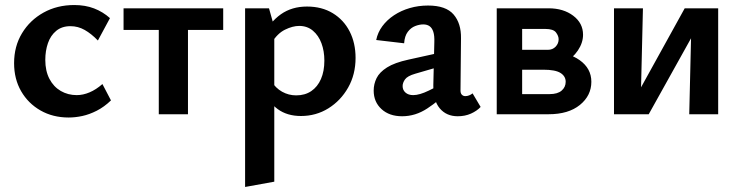

<svg xmlns="http://www.w3.org/2000/svg" viewBox="-20 -454 2937 763"><path d="M253 13Q190 13 141 -15Q92 -43 64 -91.5Q36 -140 36 -203Q36 -270 67.5 -322Q99 -374 153 -404Q207 -434 275 -434Q319 -434 354 -420.5Q389 -407 417 -382L369 -293Q343 -320 316.5 -335Q290 -350 260 -350Q226 -350 203.5 -331.5Q181 -313 170.5 -282.5Q160 -252 160 -216Q160 -172 176.5 -140.5Q193 -109 221.5 -92.5Q250 -76 285 -76Q310 -76 336 -87Q362 -98 387 -120L421 -55Q394 -29 364.5 -14Q335 1 307 7Q279 13 253 13Z M611 0V-421H727V0ZM471 -335V-421H867V-335Z M1176 7Q1121 7 1083.5 -20.5Q1046 -48 1030 -97L1058 -132Q1075 -104 1101 -89.5Q1127 -75 1157 -75Q1192 -75 1217 -92Q1242 -109 1255.5 -140Q1269 -171 1269 -213Q1269 -251 1257.5 -282Q1246 -313 1223.5 -332Q1201 -351 1169 -351Q1143 -351 1112.5 -336Q1082 -321 1059 -283L1019 -304Q1053 -367 1096.5 -397.5Q1140 -428 1200 -428Q1259 -428 1302.5 -401.5Q1346 -375 1369.5 -329Q1393 -283 1393 -224Q1393 -158 1363.5 -106Q1334 -54 1285 -23.5Q1236 7 1176 7ZM954 289V-421H1049L1070 -346V268Z M1799 8Q1754 8 1727.5 -23.5Q1701 -55 1702 -116L1706 -286Q1707 -312 1702 -327.5Q1697 -343 1687 -350Q1677 -357 1662 -357Q1647 -357 1630 -350.5Q1613 -344 1600.5 -327.5Q1588 -311 1586 -282L1475 -295Q1481 -325 1499.5 -350Q1518 -375 1546 -393.5Q1574 -412 1608.5 -422Q1643 -432 1681 -432Q1752 -432 1782.5 -396.5Q1813 -361 1812 -302L1810 -94Q1810 -83 1815.5 -77.5Q1821 -72 1829 -72Q1837 -72 1844.5 -75Q1852 -78 1858 -83L1890 -29Q1875 -13 1851.5 -2.5Q1828 8 1799 8ZM1578 8Q1527 8 1496 -20.5Q1465 -49 1465 -94Q1465 -120 1476.5 -143.5Q1488 -167 1518 -186Q1548 -205 1603 -217L1766 -253L1771 -202L1630 -161Q1599 -152 1589.5 -138.5Q1580 -125 1580 -112Q1580 -96 1591.5 -86Q1603 -76 1622 -76Q1647 -76 1684 -94Q1721 -112 1767 -136L1769 -97Q1725 -54 1678 -23Q1631 8 1578 8Z M1954 0V-421H2160Q2219 -421 2258 -391.5Q2297 -362 2297 -316Q2297 -284 2276.5 -253.5Q2256 -223 2221.5 -204Q2187 -185 2144 -185L2163 -248Q2237 -248 2283.5 -215Q2330 -182 2330 -129Q2330 -74 2284.5 -37Q2239 0 2160 0ZM2055 -80H2164Q2196 -80 2212 -94Q2228 -108 2228 -129Q2228 -151 2207.5 -164Q2187 -177 2139 -177H2025V-256H2157Q2176 -256 2188 -268.5Q2200 -281 2200 -298Q2200 -311 2189.5 -325Q2179 -339 2147 -339H2055Z M2719 0 2729 -421H2834V0ZM2420 0V-421H2535L2525 0ZM2496 0V-50L2701 -421H2763V-368L2558 0Z"/></svg>

Font: Ysabeau
Style: Bold
Weight: 700
Designer: Christian Thalmann (Catharsis Fonts)
Version: Version 2.000;gftools[0.9.27.dev2+g8671c4b]